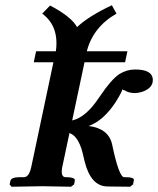

<svg xmlns="http://www.w3.org/2000/svg" viewBox="-20 -709 601 730"><path d="M216.3 -71.8Q210 -35.6 229.5 -35.2H237.3Q265.6 -34.2 264.6 -22.9L261.7 -7.8L250 1Q249 1 141.1 -1Q141.1 -1 23.9 1L16.6 -7.8L20 -22.9Q24.4 -34.7 51.3 -35.2H70.3Q89.4 -35.2 97.7 -69.3Q98.6 -72.8 99.1 -75.2L183.1 -472.2H108.4L117.2 -514.2H192.4Q205.6 -608.9 140.6 -657.2L170.4 -688Q251.5 -645.5 272.9 -606Q318.4 -648.4 405.3 -689L422.9 -657.2Q334 -606.4 310.1 -514.2H464.4L455.6 -472.2H301.3L254.4 -251Q307.6 -263.2 357.4 -339.4Q358.9 -341.8 359.9 -342.8Q402.8 -406.7 433.6 -427.2Q461.9 -444.8 493.7 -444.8Q558.1 -444.8 561 -408.2Q561 -402.3 560.5 -397Q555.2 -371.6 520.5 -359.9Q506.3 -355.5 492.7 -355Q468.8 -355.5 454.6 -365.2Q452.1 -366.2 448.2 -367.2Q444.8 -368.7 444.3 -369.1Q447.3 -365.7 420.4 -321.8Q373.5 -250 316.9 -230Q392.6 -220.7 406.2 -160.2Q432.1 -36.6 451.7 -35.2H459.5Q488.8 -35.2 489.3 -24.9Q489.3 -23.4 488.8 -22.9L485.8 -7.8L474.6 1L388.2 0Q325.2 -1 301.8 -95.2Q299.8 -102.5 297.4 -113.8Q281.7 -187.5 247.6 -201.7Q245.6 -202.6 244.1 -203.1Z"/></svg>

Font: Linux Libertine Slanted O
Style: Bold Slanted
Weight: 700
Designer: Philipp H. Poll
Foundry: Philipp H. Poll
Version: Version 5.0.0